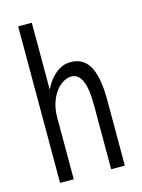

<svg xmlns="http://www.w3.org/2000/svg" viewBox="-104 -727 583 788"><g transform="rotate(-15 187.5 -332.5)"><path d="M52 0H110V-263C110 -352 163 -410 209 -410C246 -410 269 -371 269 -275V0H327V-277C327 -420 287 -468 220 -468C178 -468 137 -437 110 -381V-665H52Z"/></g></svg>

Font: Inconsolata Condensed
Style: Regular
Weight: 400
Width: 3
Monospace: yes
Designer: Raph Levien, Cyreal, Brenton Simpson
Foundry: Raph Levien, Cyreal, Google
Version: Version 3.100